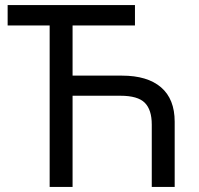

<svg xmlns="http://www.w3.org/2000/svg" viewBox="-20 -734 781 754"><path d="M510 -714V-634H265V-437H459Q559 -437 612.5 -391Q666 -345 666 -256V0H576V-245Q576 -303 548.5 -330.5Q521 -358 453 -358H265V0H175V-634H10V-714Z"/></svg>

Font: TSCustom
Style: Regular
Weight: 400
Designer: Monotype Design Team
Foundry: Monotype Imaging Inc.
Version: Version 2.004; ttfautohint (v1.8.3) -l 8 -r 50 -G 200 -x 14 